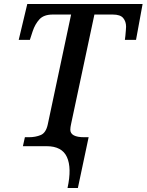

<svg xmlns="http://www.w3.org/2000/svg" viewBox="-20 -734 736 964"><path d="M319 210Q341 109 316 54.5Q291 0 214 0H95L105 -45H125Q158 -45 184.5 -56Q211 -67 220 -110L337 -661H245Q200 -661 178 -637Q156 -613 144 -577L130 -534H74L117 -714H696L663 -534H607Q608 -539 609.5 -554Q611 -569 612 -583Q613 -597 613 -600Q613 -626 598.5 -643.5Q584 -661 546 -661H454L337 -112Q335 -103 334 -96Q333 -89 333 -83Q333 -45 403 -45H425L371 210Z"/></svg>

Font: Noto Serif Medium
Style: Italic
Weight: 500
Italic angle: -12°
Designer: Monotype Design Team
Foundry: Monotype Imaging Inc.
Version: Version 2.014; ttfautohint (v1.8.4.7-5d5b)